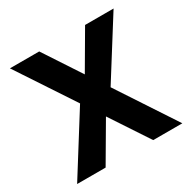

<svg xmlns="http://www.w3.org/2000/svg" viewBox="-163 -901 1060 1062"><g transform="rotate(-30 367.0 -370.0)"><path d="M32 -740 271 -378 34 0H216L359 -244L520 0H706L462 -371L694 -740H512L374 -504L219 -740Z"/></g></svg>

Font: Malmofest
Style: Bold
Weight: 700
Designer: Jonny Pinhorn (Poppins), Kolossal
Version: Version 1.004;Glyphs 3.1.2 (3151)